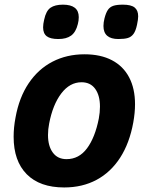

<svg xmlns="http://www.w3.org/2000/svg" viewBox="-20 -792 640 824"><path d="M38.5 -205Q38.5 -245 46.5 -287Q62 -373.5 103 -434.5Q144 -495.5 205.2 -527.2Q266.5 -559 342.5 -559Q412 -559 460.5 -533.5Q509 -508 534.2 -460Q559.5 -412 559.5 -344.5Q559.5 -308 552 -266.5Q536 -178 495.8 -115.5Q455.5 -53 394.5 -20.2Q333.5 12.5 255.5 12.5Q151 12.5 94.8 -44.2Q38.5 -101 38.5 -205ZM404 -283Q409 -309.5 409 -334.5Q409 -382.5 388.5 -410.8Q368 -439 330 -439Q279.5 -439 243 -391Q206.5 -343 191 -262Q186 -237 186 -212.5Q186 -165 206.8 -137Q227.5 -109 265.5 -109Q319 -109 353.5 -155.5Q388 -202 404 -283ZM165 -674.5Q165 -689 169.5 -707.5Q177.5 -745.5 196.8 -758.8Q216 -772 250 -772Q318 -772 318 -718.5Q318 -703 314 -688.5Q305.5 -654 285.2 -639.2Q265 -624.5 230.5 -624.5Q196 -624.5 180.5 -636.5Q165 -648.5 165 -674.5ZM424 -680.5Q424 -695.5 428.5 -713.5Q434.5 -737 443 -749.5Q451.5 -762 466.2 -767Q481 -772 507.5 -772Q542.5 -772 557.8 -759.8Q573 -747.5 573 -722Q573 -709 568 -685.5Q562.5 -659.5 553 -646.5Q543.5 -633.5 528.8 -629Q514 -624.5 488 -624.5Q424 -624.5 424 -680.5Z"/></svg>

Font: JuliaMono ExtraBold
Style: Italic
Weight: 800
Italic angle: -9°
Monospace: yes
Designer: cormullion
Foundry: corm
Version: Version 0.057; ttfautohint (v1.8.4)